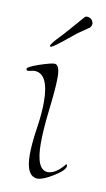

<svg xmlns="http://www.w3.org/2000/svg" viewBox="-75 -516 309 562"><g transform="rotate(10 80.0 -235.0)"><path d="M78 11Q43 11 43 -55Q43 -68 44.5 -87.5Q46 -107 50 -133Q54 -159 55.5 -179Q57 -199 57 -212Q57 -298 14 -298Q11 -298 4.5 -296.5Q-2 -295 -5 -295Q-10 -295 -10 -300Q-10 -306 25 -318Q58 -329 68 -329Q84 -329 84 -291Q84 -275 82 -250Q80 -225 76 -192Q72 -159 70.5 -134.5Q69 -110 69 -93Q69 -13 104 -13Q127 -13 153 -45Q156 -45 156 -40Q156 -28 124 -8Q93 11 78 11ZM50 -376Q46 -375 46 -380Q51 -389 61.5 -400Q72 -411 84 -424L131 -478Q134 -481 137 -481Q153 -481 157 -465V-463Q157 -460 156 -457.5Q155 -455 153 -452Q145 -446 130 -436Q115 -426 106 -418Q59 -379 50 -376Z"/></g></svg>

Font: Shalimar
Style: Regular
Weight: 400
Designer: Robert E. Leuschke
Foundry: Robert E. Leuschke
Version: Version 1.010; ttfautohint (v1.8.3)